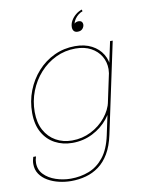

<svg xmlns="http://www.w3.org/2000/svg" viewBox="-102 -809 844 1105"><g transform="rotate(-10 320.0 -257.0)"><path d="M224 223.5Q188 223.5 152.8 215.2Q117.5 207 88.5 190.2Q59.5 173.5 42.2 148.2Q25 123 25 89.5Q25 78.5 27 68.2Q29 58 32 48.5H48Q44.5 59 43 68Q41.5 77 41.5 86Q41.5 126 68 153.5Q94.5 181 136.5 195.2Q178.5 209.5 224 209.5Q281 209.5 330.5 190.2Q380 171 416.5 125.2Q453 79.5 470 0L583 -531H598.5L485.5 0Q472 63.5 446.5 106.8Q421 150 386.2 175.5Q351.5 201 310.2 212.2Q269 223.5 224 223.5ZM269 8.5Q213 8.5 167.8 -15.5Q122.5 -39.5 96 -86.5Q69.5 -133.5 69.5 -201.5Q69.5 -270 93 -330.5Q116.5 -391 158.5 -437.8Q200.5 -484.5 257 -511Q313.5 -537.5 379 -537.5Q435 -537.5 475.8 -516.2Q516.5 -495 538.5 -458.5Q560.5 -422 560.5 -377Q560.5 -366 558.5 -350.2Q556.5 -334.5 554 -327.5H540Q542.5 -335.5 544.5 -350Q546.5 -364.5 546.5 -374Q546.5 -415.5 526.5 -449.2Q506.5 -483 469 -503.2Q431.5 -523.5 379 -523.5Q317 -523.5 263.5 -497.8Q210 -472 170 -427.5Q130 -383 107.5 -325.5Q85 -268 85 -204Q85 -141 109.2 -96.8Q133.5 -52.5 175.2 -29Q217 -5.5 269 -5.5Q329 -5.5 380.2 -31.5Q431.5 -57.5 466.2 -100Q501 -142.5 511.5 -191.5H526Q514.5 -137.5 478 -92Q441.5 -46.5 387.2 -19Q333 8.5 269 8.5ZM423 -675Q435.5 -675 441.8 -668.8Q448 -662.5 448 -653Q448 -639 438.2 -627.8Q428.5 -616.5 409.5 -616.5Q394.5 -616.5 387.2 -625.2Q380 -634 380 -647.5Q380 -667.5 390.5 -685.8Q401 -704 418 -718Q435 -732 454.5 -738L456.5 -727.5Q444 -723.5 432 -714Q420 -704.5 411.2 -692Q402.5 -679.5 399 -665Q402 -669 408.8 -672Q415.5 -675 423 -675Z"/></g></svg>

Font: Epilogue Thin
Style: Italic
Weight: 250
Italic angle: -12°
Designer: Tyler Finck
Foundry: Etcetera Type Co
Version: Version 2.112